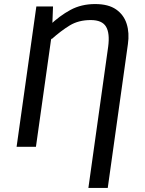

<svg xmlns="http://www.w3.org/2000/svg" viewBox="-20 -721 712 943"><path d="M447.3 -701.1Q512.3 -701.1 550.2 -674.7Q588.2 -648.2 602.2 -603.7Q616.2 -559.3 608.2 -504.3L509.2 202.1H414.1L511.2 -491.1Q520.1 -557.8 500.7 -590.1Q481.3 -622.5 425.6 -622.5Q365.9 -622.5 322.6 -596.1Q279.3 -569.7 232.5 -527.9L223.5 -596.3Q272.5 -643.3 325.9 -672.2Q379.4 -701.1 447.3 -701.1ZM158.5 -689.1H240.4L235.5 -560.4L156.5 0H61.5Z"/></svg>

Font: Fira Sans Variable
Style: Italic
Weight: 397
Italic angle: -8°
Designer: Carrois Corporate & Edenspiekermann AG
Foundry: Carrois Corporate GbR & Edenspiekermann AG
Version: Version 4.202